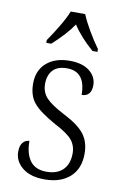

<svg xmlns="http://www.w3.org/2000/svg" viewBox="-88 -816 558 876"><g transform="rotate(10 191.5 -377.5)"><path d="M42 -94Q42 -123 54.5 -137Q67 -151 84 -151Q84 -92 108.5 -59Q133 -26 185 -26Q234 -26 261 -53Q288 -80 288 -129Q288 -165 267 -190.5Q246 -216 186 -247Q112 -288 83.5 -322Q55 -356 55 -412Q55 -473 95 -508Q135 -543 202 -543Q261 -543 294 -517Q327 -491 327 -451Q327 -426 315.5 -412.5Q304 -399 282 -399Q282 -507 196 -507Q152 -507 130.5 -483.5Q109 -460 109 -420Q109 -381 133.5 -355Q158 -329 218 -298Q287 -263 314.5 -227Q342 -191 342 -137Q342 -67 299 -28.5Q256 10 182 10Q116 10 79 -20Q42 -50 42 -94ZM82 -618Q105 -651 130 -692.5Q155 -734 167 -765H234Q247 -733 271.5 -691Q296 -649 319 -618V-605H296Q234 -659 201 -711Q168 -662 105 -605H82Z"/></g></svg>

Font: Noto Serif NarrowLight
Style: Regular
Weight: 300
Width: 4
Designer: Monotype Design Team
Foundry: Monotype Imaging Inc.
Version: Version 1.001